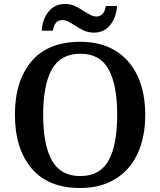

<svg xmlns="http://www.w3.org/2000/svg" viewBox="-20 -935 806 965"><path d="M55 -359Q55 -529 138.5 -627Q222 -725 384 -725Q487 -725 560.5 -680Q634 -635 672 -552Q710 -469 710 -358Q710 -247 672 -164Q634 -81 560 -35.5Q486 10 383 10Q222 10 138.5 -89Q55 -188 55 -359ZM569 -358Q569 -509 525.5 -587Q482 -665 384 -665Q285 -665 241 -587Q197 -509 197 -358Q197 -207 241 -128.5Q285 -50 383 -50Q482 -50 525.5 -128Q569 -206 569 -358ZM353 -809Q331 -823 319.5 -828.5Q308 -834 295 -834Q271 -834 260.5 -819.5Q250 -805 246 -781H190Q193 -838 224 -876.5Q255 -915 307 -915Q334 -915 356 -905Q378 -895 405 -877Q426 -864 438.5 -858Q451 -852 463 -852Q504 -852 512 -905H568Q565 -848 534 -809.5Q503 -771 452 -771Q425 -771 402.5 -781Q380 -791 353 -809Z"/></svg>

Font: Noto Serif SemiBold
Style: Regular
Weight: 600
Designer: Monotype Design Team
Foundry: Monotype Imaging Inc.
Version: Version 1.001